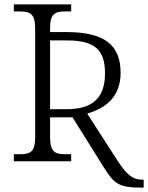

<svg xmlns="http://www.w3.org/2000/svg" viewBox="-20 -734 674 874"><path d="M624 120H634V84H627C584 84 558 61 520 5L377 -217C457 -240 529 -290 529 -402C529 -532 453 -588 282 -588H208V-605C208 -673 231 -682 279 -682H304V-714H43V-682H69C117 -682 140 -672 140 -604V-109C140 -41 117 -32 70 -32H43V0H304V-32H278C232 -32 208 -41 208 -109V-200H310L454 30C500 103 521 120 624 120ZM284 -237H208V-550H285C416 -550 458 -503 458 -400C458 -290 403 -237 284 -237Z"/></svg>

Font: Noto Serif Light
Style: Regular
Weight: 300
Designer: Monotype Design Team
Foundry: Monotype Imaging Inc.
Version: Version 2.013